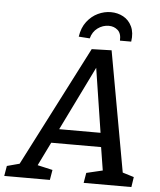

<svg xmlns="http://www.w3.org/2000/svg" viewBox="-96 -951 834 1002"><g transform="rotate(5 321.5 -450.0)"><path d="M-36 0 -27 -53 59 -76 30 -54 361 -699 465 -702 582 -52 560 -77 638 -53 630 0H380L389 -53L482 -75L476 -59L452 -209L461 -194H183L200 -208L127 -59L124 -73L212 -53L203 0ZM220 -251 214 -268H456L448 -249L387 -642L411 -641ZM444 -900Q480 -900 509.5 -884Q539 -868 554.5 -835.5Q570 -803 563 -756H504Q506 -794 486.5 -811Q467 -828 440 -828Q408 -828 381.5 -808.5Q355 -789 346 -754L288 -758Q295 -806 319.5 -837.5Q344 -869 377 -884.5Q410 -900 444 -900Z"/></g></svg>

Font: Bitter Thin Medium
Style: Italic
Weight: 500
Italic angle: -9°
Version: Version 3.021